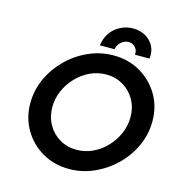

<svg xmlns="http://www.w3.org/2000/svg" viewBox="-118 -910 971 1029"><g transform="rotate(15 368.0 -395.5)"><path d="M356.2 12.5Q273.6 12.5 207.6 -25.7Q141.7 -63.9 103.5 -129.2Q65.3 -194.4 65.3 -275Q65.3 -346.5 94.8 -411.5Q124.3 -476.4 175.7 -527.4Q227.1 -578.5 293.1 -608Q359 -637.5 431.9 -637.5Q514.6 -637.5 580.2 -599.3Q645.8 -561.1 684.4 -496.2Q722.9 -431.2 722.9 -350Q722.9 -278.5 693.4 -213.2Q663.9 -147.9 612.2 -97.2Q560.4 -46.5 494.4 -17Q428.5 12.5 356.2 12.5ZM368.8 -97.2Q414.6 -97.2 456.9 -116.7Q499.3 -136.1 532.3 -170.8Q565.3 -205.6 584.4 -249.3Q603.5 -293.1 603.5 -341Q603.5 -394.4 579.5 -436.8Q555.6 -479.2 513.9 -503.8Q472.2 -528.5 419.4 -528.5Q372.9 -528.5 330.6 -508.7Q288.2 -488.9 255.6 -454.5Q222.9 -420.1 203.8 -376.7Q184.7 -333.3 184.7 -285.4Q184.7 -231.9 208.7 -189.2Q232.6 -146.5 274.3 -121.9Q316 -97.2 368.8 -97.2ZM345.1 -670.8Q355.6 -736.8 399 -770.5Q442.4 -804.2 495.1 -804.2Q534 -804.2 564.2 -786.8Q594.4 -769.4 610.1 -739.6Q625.7 -709.7 620.8 -670.8H539.6Q543.1 -693.8 528.1 -710.8Q513.2 -727.8 490.3 -727.8Q468.8 -727.8 450 -712.2Q431.2 -696.5 426.4 -670.8Z"/></g></svg>

Font: Afacad SemiBold
Style: Italic
Weight: 600
Italic angle: -14°
Designer: Kristian Moeller
Foundry: Dicotype
Version: Version 1.000